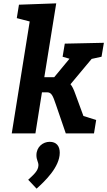

<svg xmlns="http://www.w3.org/2000/svg" viewBox="-20 -795 639 1144"><path d="M93 -767 80 -687 157 -667 50 0H191L230 -245H260C287 -245 295 -225 313 -172L372 0H540L553 -80L477 -104L430 -232C419 -263 411 -280 400 -293L526 -444L585 -457L599 -540L366 -535L353 -457L394 -445L303 -335H244L315 -775ZM198 329C246 286 336 201 336 115C336 75 316 50 276 50C236 50 197 80 197 130C197 158 209 170 209 189C209 223 178 248 148 276Z"/></svg>

Font: Bitter
Style: Bold Italic
Weight: 700
Designer: Sol Matas
Foundry: Sol Matas
Version: Version 1.002